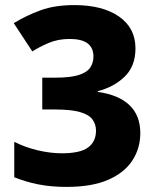

<svg xmlns="http://www.w3.org/2000/svg" viewBox="-20 -722 612 754"><path d="M512 -532Q512 -462 469.5 -421Q427 -380 364 -364V-361Q445 -350 488 -309.5Q531 -269 531 -199Q531 -140 500 -92Q469 -44 405 -16Q341 12 241 12Q180 12 130 2Q80 -8 36 -26V-165Q80 -143 129 -131.5Q178 -120 223 -120Q295 -120 326 -143Q357 -166 357 -209Q357 -234 343 -253Q329 -272 294 -282Q259 -292 196 -292H146V-417H197Q257 -417 289.5 -427.5Q322 -438 334.5 -457Q347 -476 347 -500Q347 -569 254 -569Q208 -569 171.5 -553.5Q135 -538 107 -520L34 -631Q83 -661 139 -681.5Q195 -702 272 -702Q383 -702 447.5 -657Q512 -612 512 -532Z"/></svg>

Font: Noto Sans Kannada ExtraBold
Style: Regular
Weight: 800
Designer: Jelle Bosma - Monotype Design Team
Foundry: Monotype Imaging Inc.
Version: Version 2.005; ttfautohint (v1.8.4.7-5d5b)